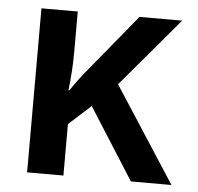

<svg xmlns="http://www.w3.org/2000/svg" viewBox="-44 -587 651 632"><g transform="rotate(5 281.5 -271.0)"><path d="M68 0V-542H188V-409Q188 -377 186 -345.5Q184 -314 180 -281H183Q197 -302 212.5 -322.5Q228 -343 246 -364L392 -542H533L341 -315L545 0H411L261 -236L188 -170V0Z"/></g></svg>

Font: Noto Sans Mono SemiCondensed SemiBold
Style: Regular
Weight: 600
Width: 4
Designer: Monotype Design Team
Foundry: Monotype Imaging Inc.
Version: Version 2.014; ttfautohint (v1.8.4.7-5d5b)